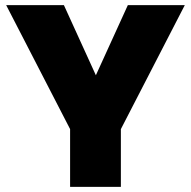

<svg xmlns="http://www.w3.org/2000/svg" viewBox="-20 -725 741 745"><path d="M697 -705 449 -224V0H252V-224L4 -705H228L352 -433L476 -705Z"/></svg>

Font: Fz Poppins ExtBd
Style: Regular
Weight: 800
Designer: Ninad Kale (Devanagari), Jonny Pinhorn (Latin)
Foundry: Indian Type Foundry
Version: Vit hóa bi Vntype.Com & FontZin.Com